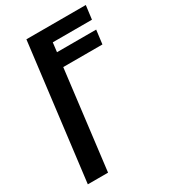

<svg xmlns="http://www.w3.org/2000/svg" viewBox="-206 -957 919 1044"><g transform="rotate(-30 253.5 -435.0)"><path d="M156 -10 232 -629H478L489 -716H243L250 -774H496L507 -860H134L29 -10Z"/></g></svg>

Font: Ny Stormning
Style: FinKur
Weight: 300
Designer: Robert Jablonski, Mew Too
Foundry: Cannot Into Space Fonts
Version: Version 0.90